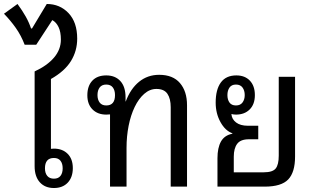

<svg xmlns="http://www.w3.org/2000/svg" viewBox="-47 -938 1582 965"><path d="M341 -744Q341 -682 309.5 -631Q278 -580 209 -541V-190Q216 -191 224 -191Q267 -191 293 -165Q319 -139 319 -93Q319 -47 293.5 -20Q268 7 224 7Q179 7 153 -22Q127 -51 127 -103V-579Q190 -608 224.5 -648.5Q259 -689 259 -739Q259 -777 247.5 -801.5Q236 -826 216 -837L135 -713H77Q59 -760 32.5 -797.5Q6 -835 -27 -869L41 -918Q66 -884 82.5 -854.5Q99 -825 109 -795H114L188 -918Q254 -918 297.5 -872Q341 -826 341 -744ZM224 -144Q179 -144 179 -92Q179 -68 190.5 -54Q202 -40 224 -40Q246 -40 257 -54Q268 -68 268 -92Q268 -116 257 -130Q246 -144 224 -144Z M506 0V-363Q497 -362 487 -362Q444 -362 418 -388Q392 -414 392 -459Q392 -506 417 -532.5Q442 -559 487 -559Q532 -559 558 -530.5Q584 -502 584 -449V-428H585Q609 -492 652 -527Q695 -562 753 -562Q822 -562 857.5 -520.5Q893 -479 893 -409V0H811V-399Q811 -442 794.5 -466.5Q778 -491 739 -491Q706 -491 678 -466.5Q650 -442 630 -400.5Q610 -359 599.5 -306Q589 -253 589 -195V0ZM487 -408Q531 -408 531 -460Q531 -484 520 -498.5Q509 -513 487 -513Q465 -513 454 -498.5Q443 -484 443 -460Q443 -437 454 -422.5Q465 -408 487 -408Z M1046 0V-143Q1046 -195 1063.5 -226.5Q1081 -258 1121 -266V-268Q1085 -281 1061 -324.5Q1037 -368 1037 -422Q1037 -488 1063 -523.5Q1089 -559 1141 -559Q1184 -559 1209 -532.5Q1234 -506 1234 -460Q1234 -414 1208 -388Q1182 -362 1139 -362Q1127 -362 1116 -365Q1118 -339 1139.5 -322.5Q1161 -306 1199 -306H1251V-238H1204Q1162 -238 1145 -215Q1128 -192 1128 -151V-72H1279Q1323 -72 1338.5 -91Q1354 -110 1354 -156V-552H1436V-151Q1436 -72 1401.5 -36Q1367 0 1283 0ZM1139 -408Q1161 -408 1172 -423Q1183 -438 1183 -460Q1183 -483 1172 -498Q1161 -513 1139 -513Q1117 -513 1106.5 -498Q1096 -483 1096 -460Q1096 -437 1106.5 -422.5Q1117 -408 1139 -408Z"/></svg>

Font: Noto Sans Thai Looped SemiCond
Style: Regular
Weight: 400
Width: 4
Designer: Sasikarn Vongin, Ben Mitchell
Foundry: The Fontpad Ltd
Version: Version 1.001